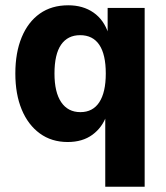

<svg xmlns="http://www.w3.org/2000/svg" viewBox="-20 -526 627 726"><path d="M378 180V-90H383Q367 -44 329.5 -16.5Q292 11 236 11Q175 11 130.5 -21.5Q86 -54 62 -112Q38 -170 38 -248Q38 -327 62 -385Q86 -443 130.5 -474.5Q175 -506 238 -506Q294 -506 333.5 -478.5Q373 -451 390 -399H387V-496H527V180ZM284 -102Q331 -102 355.5 -139.5Q380 -177 380 -248Q380 -320 355.5 -356.5Q331 -393 283 -393Q236 -393 211 -357Q186 -321 186 -248Q186 -177 211.5 -139.5Q237 -102 284 -102Z"/></svg>

Font: Nunito Sans 10pt SemiCondensed ExtraBold
Style: Regular
Weight: 800
Width: 4
Designer: Vernon Adams
Foundry: Vernon Adams
Version: Version 3.101;gftools[0.9.27]